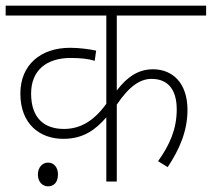

<svg xmlns="http://www.w3.org/2000/svg" viewBox="-20 -642 749 679"><path d="M709 -587V-622H0V-587H356V-275C309 -210 260 -186 206 -186C138 -186 90 -223 90 -311C90 -393 144 -437 230 -437C264 -437 293 -434 315 -427L320 -463C297 -468 260 -473 228 -473C124 -473 52 -413 52 -311C52 -203 121 -151 204 -151C277 -151 319 -185 356 -227V0H393V-272C438 -339 477 -363 516 -363C575 -363 605 -324 605 -255C605 -184 579 -128 539 -72L573 -51C615 -114 643 -179 643 -253C643 -349 590 -397 521 -397C471 -397 431 -372 393 -322V-587ZM114 -25C114 2 131 17 150 17C170 17 185 3 185 -25C185 -50 171 -67 150 -67C130 -67 114 -50 114 -25Z"/></svg>

Font: Noto Sans ExtraLight
Style: Italic
Weight: 200
Italic angle: -12°
Designer: Monotype Design Team
Foundry: Monotype Imaging Inc.
Version: Version 2.013